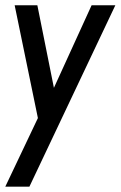

<svg xmlns="http://www.w3.org/2000/svg" viewBox="-32 -469 452 719"><path d="M399.9 -449.2 78.1 230H-12.2L109.9 -26.9L22.9 -449.2H107.9L169.9 -140.1L311 -449.2Z"/></svg>

Font: Myanmar Pyu Pro
Style: Regular
Weight: 400
Designer: Khon Soe Zaw Thu
Foundry: PaOh Unicode
Version: Version 2.00 April 29, 2017